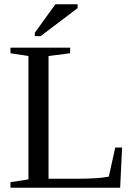

<svg xmlns="http://www.w3.org/2000/svg" viewBox="-20 -878 650 898"><path d="M308 -629 207 -616V-42H336Q442 -42 489 -52L519 -188H551L542 0H29V-26L113 -39V-616L29 -629V-655H308ZM143 -709V-725L239 -858H343V-840L170 -709Z"/></svg>

Font: Libra Serif Modern
Style: Regular
Weight: 400
Designer: Stefan Peev, Context Ltd
Foundry: Stefan Peev, Context Ltd
Version: Version 1.000